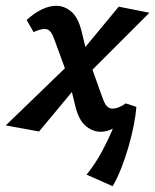

<svg xmlns="http://www.w3.org/2000/svg" viewBox="-47 -448 536 663"><path d="M301 7Q273 7 249 -13Q225 -33 213 -82L190 -177L141 -311Q133 -333 125.5 -340.5Q118 -348 107 -348Q98 -348 87.5 -344.5Q77 -341 69 -337L45 -379Q70 -402 96.5 -415Q123 -428 147 -428Q175 -428 199 -408Q223 -388 235 -339L255 -256L307 -110Q315 -88 323 -80.5Q331 -73 341 -73Q352 -73 364.5 -78Q377 -83 387 -91L424 -79Q394 -38 362 -15.5Q330 7 301 7ZM88 6 -27 -15 209 -243 236 -172ZM251 -186 224 -257 363 -425 469 -404ZM342 195 252 155Q282 118 304.5 76Q327 34 343.5 -5.5Q360 -45 370 -74L424 -79Q422 -52 415 -16Q408 20 397 58Q386 96 372 132Q358 168 342 195Z"/></svg>

Font: Ysabeau Infant
Style: Bold Italic
Weight: 700
Italic angle: -12°
Designer: Christian Thalmann (Catharsis Fonts)
Version: Version 2.001;gftools[0.9.30]; featfreeze: ss01,ss02,lnum